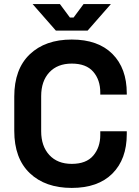

<svg xmlns="http://www.w3.org/2000/svg" viewBox="-20 -908 684 942"><path d="M50 -266V-434Q50 -569 126 -641.5Q202 -714 332 -714Q461 -714 531.5 -643.5Q602 -573 602 -450V-444H472V-454Q472 -516 437.5 -556Q403 -596 332 -596Q262 -596 222 -553Q182 -510 182 -436V-264Q182 -191 222 -147.5Q262 -104 332 -104Q403 -104 437.5 -144.5Q472 -185 472 -246V-264H602V-250Q602 -127 531.5 -56.5Q461 14 332 14Q202 14 126 -58.5Q50 -131 50 -266ZM254 -758 140 -888H274L323 -822H341L390 -888H524L410 -758Z"/></svg>

Font: Space 7353
Style: Regular
Weight: 400
Designer: Christine Claussen + Ruben Lyon  (Space 7353)
Version: Version 1.000;FEAKit 1.0